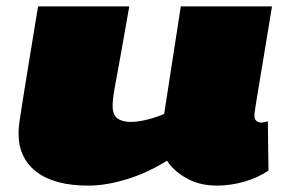

<svg xmlns="http://www.w3.org/2000/svg" viewBox="-20 -570 898 600"><path d="M256 10Q150 10 94 -33Q38 -76 38 -153Q38 -160 38.5 -168.5Q39 -177 42 -197.5Q45 -218 51.5 -259Q58 -300 69.5 -370.5Q81 -441 99 -550H384Q367 -452 356.5 -394.5Q346 -337 340.5 -307Q335 -277 333.5 -263.5Q332 -250 332 -239Q332 -211 347 -200Q362 -189 389 -189Q412 -189 443 -197Q474 -205 493 -214L545 -550H830Q814 -452 803.5 -389Q793 -326 787 -290Q781 -254 778.5 -237.5Q776 -221 775.5 -216Q775 -211 775 -210Q775 -197 781.5 -192Q788 -187 795 -187Q797 -187 802 -187.5Q807 -188 817 -191L819 -37Q785 -14 742.5 -2Q700 10 658 10Q603 10 562 -13.5Q521 -37 502 -68Q444 -31 378 -10.5Q312 10 256 10Z"/></svg>

Font: Georama ExtraExtended Black
Style: Italic
Weight: 900
Width: 8
Italic angle: -9°
Designer: Jean-Baptiste Levee
Foundry: Production Type
Version: Version 1.000